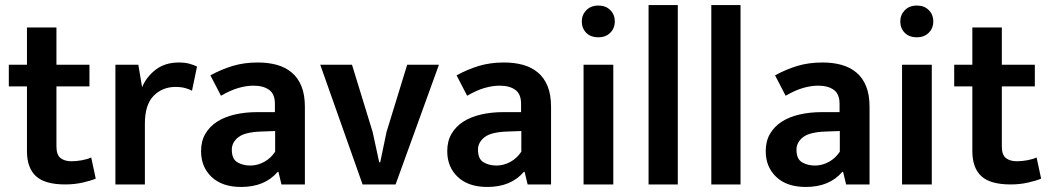

<svg xmlns="http://www.w3.org/2000/svg" viewBox="-20 -732 4168 762"><path d="M335 -389H204V-151Q204 -117 220.5 -104.5Q237 -92 263 -92Q283 -92 305 -96Q327 -100 342 -107L360 -23Q341 -15 308.5 -7.5Q276 0 239 0Q158 0 122.5 -33Q87 -66 87 -132V-389H15V-475H87V-623H204V-475H335Z M438 0V-475H529L544 -386Q561 -427 598 -455.5Q635 -484 690 -484Q714 -484 732 -479Q750 -474 762 -468L742 -372Q731 -378 715 -382.5Q699 -387 676 -387Q625 -387 590 -352Q555 -317 555 -241V0Z M815 -433Q859 -457 904 -470.5Q949 -484 1003 -484Q1045 -484 1079 -474.5Q1113 -465 1138 -444Q1163 -423 1176.5 -389.5Q1190 -356 1190 -308V0H1097L1085 -50H1082Q1031 10 937 10Q862 10 820 -29.5Q778 -69 778 -132Q778 -172 795 -201Q812 -230 841.5 -249Q871 -268 912 -277.5Q953 -287 1001 -287H1071V-320Q1071 -359 1048 -375.5Q1025 -392 986 -392Q958 -392 926.5 -383Q895 -374 857 -352ZM1072 -212 1018 -210Q952 -208 926 -187.5Q900 -167 900 -138Q900 -101 922 -88Q944 -75 973 -75Q1002 -75 1028.5 -89.5Q1055 -104 1072 -130Z M1596 -475H1722L1550 0H1419L1251 -475H1377L1459 -208L1485 -88H1489L1514 -208Z M1792 -433Q1836 -457 1881 -470.5Q1926 -484 1980 -484Q2022 -484 2056 -474.5Q2090 -465 2115 -444Q2140 -423 2153.5 -389.5Q2167 -356 2167 -308V0H2074L2062 -50H2059Q2008 10 1914 10Q1839 10 1797 -29.5Q1755 -69 1755 -132Q1755 -172 1772 -201Q1789 -230 1818.5 -249Q1848 -268 1889 -277.5Q1930 -287 1978 -287H2048V-320Q2048 -359 2025 -375.5Q2002 -392 1963 -392Q1935 -392 1903.5 -383Q1872 -374 1834 -352ZM2049 -212 1995 -210Q1929 -208 1903 -187.5Q1877 -167 1877 -138Q1877 -101 1899 -88Q1921 -75 1950 -75Q1979 -75 2005.5 -89.5Q2032 -104 2049 -130Z M2296 0V-475H2414V0ZM2355 -584Q2324 -584 2306.5 -602Q2289 -620 2289 -647Q2289 -673 2307 -691.5Q2325 -710 2355 -710Q2384 -710 2402 -692Q2420 -674 2420 -647Q2420 -620 2402 -602Q2384 -584 2355 -584Z M2554 0V-712H2670V0Z M2803 0V-712H2919V0Z M3056 -433Q3100 -457 3145 -470.5Q3190 -484 3244 -484Q3286 -484 3320 -474.5Q3354 -465 3379 -444Q3404 -423 3417.5 -389.5Q3431 -356 3431 -308V0H3338L3326 -50H3323Q3272 10 3178 10Q3103 10 3061 -29.5Q3019 -69 3019 -132Q3019 -172 3036 -201Q3053 -230 3082.5 -249Q3112 -268 3153 -277.5Q3194 -287 3242 -287H3312V-320Q3312 -359 3289 -375.5Q3266 -392 3227 -392Q3199 -392 3167.5 -383Q3136 -374 3098 -352ZM3313 -212 3259 -210Q3193 -208 3167 -187.5Q3141 -167 3141 -138Q3141 -101 3163 -88Q3185 -75 3214 -75Q3243 -75 3269.5 -89.5Q3296 -104 3313 -130Z M3560 0V-475H3678V0ZM3619 -584Q3588 -584 3570.5 -602Q3553 -620 3553 -647Q3553 -673 3571 -691.5Q3589 -710 3619 -710Q3648 -710 3666 -692Q3684 -674 3684 -647Q3684 -620 3666 -602Q3648 -584 3619 -584Z M4087 -389H3956V-151Q3956 -117 3972.5 -104.5Q3989 -92 4015 -92Q4035 -92 4057 -96Q4079 -100 4094 -107L4112 -23Q4093 -15 4060.5 -7.5Q4028 0 3991 0Q3910 0 3874.5 -33Q3839 -66 3839 -132V-389H3767V-475H3839V-623H3956V-475H4087Z"/></svg>

Font: Mukta Vaani SemiBold
Style: Regular
Weight: 600
Designer: Noopur Datye, Girish Dalvi, Yashodeep Gholap, Pallavi Karambelkar
Foundry: Ek Type
Version: Version 2.538;PS 1.000;hotconv 16.6.51;makeotf.lib2.5.65220;